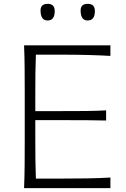

<svg xmlns="http://www.w3.org/2000/svg" viewBox="-20 -965 648 985"><path d="M103.5 0Q106 -62 106.4 -119.1Q106.9 -176.3 106.9 -243.7V-488.3Q106.9 -556.2 106.4 -613.3Q106 -670.4 103.5 -732.4H546.4V-678.2Q493.2 -681.2 432.1 -682.9Q371.1 -684.6 288.1 -684.6H164.1Q162.1 -634.8 161.6 -586.2Q161.1 -537.6 161.1 -481V-395H296.4Q369.1 -395 422.1 -395.5Q475.1 -396 524.4 -398.9V-346.7Q472.2 -348.1 419.4 -348.4Q366.7 -348.6 295.4 -348.6H161.1V-251.5Q161.1 -195.3 161.6 -146.7Q162.1 -98.1 164.1 -48.8H293.5Q363.3 -48.8 426 -49.8Q488.8 -50.8 546.4 -54.2V0ZM429.2 -859.9Q393.6 -859.9 393.6 -911.6Q393.6 -945.3 430.7 -945.3Q466.8 -945.3 466.8 -908.2Q466.8 -859.9 429.2 -859.9ZM224.1 -859.9Q188 -859.9 188 -911.6Q188 -945.3 225.1 -945.3Q260.7 -945.3 260.7 -908.2Q260.7 -859.9 224.1 -859.9Z"/></svg>

Font: Pinar DS1-Light
Style: Regular
Weight: 300
Designer: Amin Abedi
Version: Version 2.000